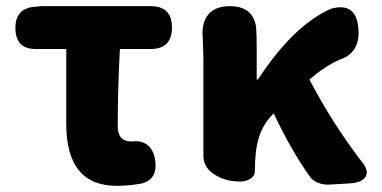

<svg xmlns="http://www.w3.org/2000/svg" viewBox="-20 -589 1241 623"><path d="M359 14Q195 14 195 -187V-430H96Q30 -430 30 -498Q30 -562 92 -567L115 -569H326H469Q538 -569 538 -500Q538 -430 469 -430H369Q362 -297 362 -180Q362 -130 406 -130Q407 -130 408 -130Q439 -134 458.5 -118.5Q478 -103 483 -72Q494 -6 437 7Q395 14 359 14Z M1012 4Q995 -3 987 -14Q928 -95 868 -221L866 -219Q834 -187 820 -143Q807 -101 807 -35V-33Q807 -18 791 -8Q777 0 759 0Q713 0 679 -21Q640 -44 640 -83V-196V-392Q640 -411 638 -461Q638 -464 638 -465Q633 -514 655.5 -541.5Q678 -569 726 -569Q801 -569 811 -501Q813 -478 813 -427V-331H817Q933 -508 1055 -561Q1137 -583 1143 -495Q1149 -417 1081 -395Q1034 -374 984 -331Q1057 -191 1154 -64Q1177 -37 1167 -17Q1157 3 1116 6L1048 10Q1029 11 1012 4Z"/></svg>

Font: GenSenRounded TW H
Style: Regular
Weight: 900
Version: Version 1.501;PS 1;hotconv 16.6.51;makeotf.lib2.5.65220